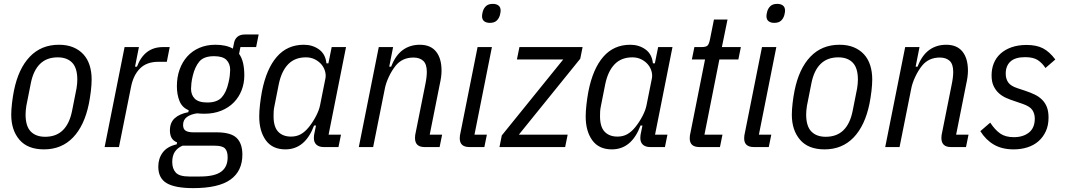

<svg xmlns="http://www.w3.org/2000/svg" viewBox="-20 -759 5499 991"><path d="M207 12Q123 12 80.5 -37.5Q38 -87 38 -167Q38 -193 42 -227Q46 -261 52 -291Q75 -405 134 -466.5Q193 -528 284 -528Q326 -528 357.5 -515Q389 -502 410.5 -478.5Q432 -455 442.5 -422Q453 -389 453 -349Q453 -323 449 -289Q445 -255 439 -225Q416 -111 357 -49.5Q298 12 207 12ZM213 -53Q270 -53 304.5 -87Q339 -121 352 -187L375 -303Q377 -315 378 -327Q379 -339 379 -348Q379 -408 352.5 -435.5Q326 -463 278 -463Q221 -463 186.5 -429Q152 -395 139 -329L116 -213Q114 -201 113 -189Q112 -177 112 -168Q112 -108 138.5 -80.5Q165 -53 213 -53Z M520 0 623 -516H697L677 -415H687Q725 -516 821 -516H856L841 -440H797Q737 -440 702.5 -405.5Q668 -371 656 -309L594 0Z M1231 39Q1231 124 1169.5 168Q1108 212 977 212Q884 212 840.5 186.5Q797 161 797 101Q797 59 820 28Q843 -3 892 -14L894 -24Q874 -32 865.5 -47.5Q857 -63 857 -86Q857 -126 881.5 -148.5Q906 -171 952 -180L954 -190Q920 -204 906.5 -237.5Q893 -271 893 -314Q893 -361 907 -400Q921 -439 946.5 -467.5Q972 -496 1009 -512Q1046 -528 1092 -528Q1147 -528 1182 -508L1188 -538Q1192 -558 1206 -569.5Q1220 -581 1244 -581H1315L1302 -516H1221L1214 -481Q1228 -462 1234.5 -434Q1241 -406 1241 -370Q1241 -329 1227 -293Q1213 -257 1186.5 -230Q1160 -203 1121.5 -187.5Q1083 -172 1035 -172Q1026 -172 1016 -172.5Q1006 -173 997 -174Q963 -169 944 -154.5Q925 -140 925 -114Q925 -93 938 -84.5Q951 -76 978 -76H1097Q1172 -76 1201.5 -47Q1231 -18 1231 39ZM1155 53Q1155 21 1141 7Q1127 -7 1089 -7H922Q896 4 882.5 24.5Q869 45 869 77Q869 112 887.5 132Q906 152 956 152H1013Q1087 152 1121 127.5Q1155 103 1155 53ZM1050 -230Q1100 -230 1124 -256Q1148 -282 1159 -331Q1164 -351 1166 -369Q1168 -387 1168 -398Q1168 -430 1149 -449.5Q1130 -469 1085 -469Q1032 -469 1009 -441.5Q986 -414 975 -368Q970 -348 968 -330Q966 -312 966 -301Q966 -269 985.5 -249.5Q1005 -230 1050 -230Z M1651 0Q1627 0 1613.5 -12Q1600 -24 1600 -47Q1600 -55 1601 -62Q1602 -69 1604 -77L1611 -111H1601Q1555 12 1453 12Q1386 12 1352 -35Q1318 -82 1318 -158Q1318 -185 1322 -220Q1326 -255 1332 -287Q1355 -404 1409 -466Q1463 -528 1548 -528Q1593 -528 1626.5 -504Q1660 -480 1665 -432H1675L1692 -516H1766L1676 -64H1740L1727 0ZM1482 -54Q1511 -54 1533 -66.5Q1555 -79 1575 -104Q1595 -129 1611 -159.5Q1627 -190 1632 -216L1660 -356Q1663 -373 1657.5 -392Q1652 -411 1639 -426.5Q1626 -442 1605.5 -452.5Q1585 -463 1559 -463Q1502 -463 1467.5 -427.5Q1433 -392 1419 -325L1396 -209Q1393 -195 1392.5 -182Q1392 -169 1392 -159Q1392 -104 1416 -79Q1440 -54 1482 -54Z M1832 0 1935 -516H2009L1989 -415H1999Q2021 -473 2058.5 -500.5Q2096 -528 2147 -528Q2202 -528 2230.5 -493Q2259 -458 2259 -394Q2259 -378 2256.5 -360Q2254 -342 2249 -320L2198 -64H2262L2249 0H2171Q2122 0 2122 -47Q2122 -55 2123 -62Q2124 -69 2126 -77L2175 -322Q2183 -360 2183 -388Q2183 -428 2164.5 -445Q2146 -462 2114 -462Q2057 -462 2023 -421Q2002 -395 1986.5 -361.5Q1971 -328 1966 -300L1906 0Z M2508 -641Q2490 -641 2479 -649.5Q2468 -658 2468 -676Q2468 -685 2472 -700Q2477 -717 2489 -728Q2501 -739 2524 -739Q2542 -739 2553 -730.5Q2564 -722 2564 -704Q2564 -695 2560 -680Q2555 -663 2543 -652Q2531 -641 2508 -641ZM2403 0Q2353 0 2353 -45Q2353 -53 2354 -60Q2355 -67 2357 -75L2445 -516H2519L2429 -64H2493L2480 0Z M2558 0 2570 -60 2887 -452H2648L2661 -516H2987L2975 -456L2658 -64H2910L2897 0Z M3336 0Q3312 0 3298.5 -12Q3285 -24 3285 -47Q3285 -55 3286 -62Q3287 -69 3289 -77L3296 -111H3286Q3240 12 3138 12Q3071 12 3037 -35Q3003 -82 3003 -158Q3003 -185 3007 -220Q3011 -255 3017 -287Q3040 -404 3094 -466Q3148 -528 3233 -528Q3278 -528 3311.5 -504Q3345 -480 3350 -432H3360L3377 -516H3451L3361 -64H3425L3412 0ZM3167 -54Q3196 -54 3218 -66.5Q3240 -79 3260 -104Q3280 -129 3296 -159.5Q3312 -190 3317 -216L3345 -356Q3348 -373 3342.5 -392Q3337 -411 3324 -426.5Q3311 -442 3290.5 -452.5Q3270 -463 3244 -463Q3187 -463 3152.5 -427.5Q3118 -392 3104 -325L3081 -209Q3078 -195 3077.5 -182Q3077 -169 3077 -159Q3077 -104 3101 -79Q3125 -54 3167 -54Z M3590 0Q3540 0 3540 -45Q3540 -53 3541 -60Q3542 -67 3544 -75L3619 -452H3551L3564 -516H3600Q3624 -516 3632 -524Q3640 -532 3645 -558L3665 -658H3735L3706 -516H3804L3791 -452H3693L3616 -64H3709L3696 0Z M3976 -641Q3958 -641 3947 -649.5Q3936 -658 3936 -676Q3936 -685 3940 -700Q3945 -717 3957 -728Q3969 -739 3992 -739Q4010 -739 4021 -730.5Q4032 -722 4032 -704Q4032 -695 4028 -680Q4023 -663 4011 -652Q3999 -641 3976 -641ZM3871 0Q3821 0 3821 -45Q3821 -53 3822 -60Q3823 -67 3825 -75L3913 -516H3987L3897 -64H3961L3948 0Z M4236 12Q4152 12 4109.5 -37.5Q4067 -87 4067 -167Q4067 -193 4071 -227Q4075 -261 4081 -291Q4104 -405 4163 -466.5Q4222 -528 4313 -528Q4355 -528 4386.5 -515Q4418 -502 4439.5 -478.5Q4461 -455 4471.5 -422Q4482 -389 4482 -349Q4482 -323 4478 -289Q4474 -255 4468 -225Q4445 -111 4386 -49.5Q4327 12 4236 12ZM4242 -53Q4299 -53 4333.5 -87Q4368 -121 4381 -187L4404 -303Q4406 -315 4407 -327Q4408 -339 4408 -348Q4408 -408 4381.5 -435.5Q4355 -463 4307 -463Q4250 -463 4215.5 -429Q4181 -395 4168 -329L4145 -213Q4143 -201 4142 -189Q4141 -177 4141 -168Q4141 -108 4167.5 -80.5Q4194 -53 4242 -53Z M4549 0 4652 -516H4726L4706 -415H4716Q4738 -473 4775.5 -500.5Q4813 -528 4864 -528Q4919 -528 4947.5 -493Q4976 -458 4976 -394Q4976 -378 4973.5 -360Q4971 -342 4966 -320L4915 -64H4979L4966 0H4888Q4839 0 4839 -47Q4839 -55 4840 -62Q4841 -69 4843 -77L4892 -322Q4900 -360 4900 -388Q4900 -428 4881.5 -445Q4863 -462 4831 -462Q4774 -462 4740 -421Q4719 -395 4703.5 -361.5Q4688 -328 4683 -300L4623 0Z M5212 12Q5152 12 5110 -12.5Q5068 -37 5040 -82L5091 -126Q5116 -88 5143 -69.5Q5170 -51 5213 -51Q5261 -51 5291 -75Q5321 -99 5321 -147Q5321 -172 5308.5 -191Q5296 -210 5258 -223L5217 -237Q5195 -244 5173.5 -253.5Q5152 -263 5135.5 -278Q5119 -293 5108.5 -315Q5098 -337 5098 -370Q5098 -404 5109.5 -432.5Q5121 -461 5144 -482Q5167 -503 5201 -515Q5235 -527 5279 -527Q5330 -527 5363.5 -509.5Q5397 -492 5427 -452L5376 -408Q5360 -433 5337 -448.5Q5314 -464 5271 -464Q5220 -464 5195.5 -441.5Q5171 -419 5171 -379Q5171 -352 5184 -333.5Q5197 -315 5231 -304L5273 -290Q5300 -281 5321.5 -270.5Q5343 -260 5359 -244Q5375 -228 5383.5 -206Q5392 -184 5392 -152Q5392 -112 5378 -81.5Q5364 -51 5340 -30Q5316 -9 5283 1.5Q5250 12 5212 12Z"/></svg>

Font: IBM Plex Sans Condensed
Style: Italic
Weight: 400
Width: 3
Italic angle: -11°
Designer: Mike Abbink, Paul van der Laan, Pieter van Rosmalen
Foundry: Bold Monday
Version: Version 1.3